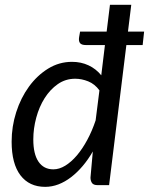

<svg xmlns="http://www.w3.org/2000/svg" viewBox="-20 -756 608 784"><path d="M386 -387Q367 -413 340.2 -423.8Q313.5 -434.5 287 -434.5Q247.5 -434.5 216 -412.5Q184.5 -390.5 162.2 -355.2Q140 -320 128 -275.5Q116 -231 116 -186.5Q116 -127 137.2 -95.8Q158.5 -64.5 198 -64.5Q222 -64.5 246.5 -79.5Q271 -94.5 293.8 -121.2Q316.5 -148 336.2 -184.5Q356 -221 370.5 -264.5ZM562.5 -572H496L425.5 0H379Q361.5 0 355.5 -9Q349.5 -18 349.5 -31L359 -137.5Q340 -104.5 317.5 -78Q295 -51.5 270.2 -32.5Q245.5 -13.5 218.8 -3.2Q192 7 164.5 7Q99.5 7 63.5 -40.2Q27.5 -87.5 27.5 -177.5Q27.5 -239.5 46.2 -298Q65 -356.5 98.2 -402.2Q131.5 -448 176.5 -475.8Q221.5 -503.5 274 -503.5Q311 -503.5 341.5 -489.2Q372 -475 393.5 -448.5L408.5 -572H331.5Q313 -572 306.8 -580Q300.5 -588 303 -604L307 -627H415.5L429 -736.5H516L502.5 -627H568.5Z"/></svg>

Font: Lato 2
Style: Italic
Weight: 400
Italic angle: -7°
Designer: Lukasz Dziedzic with Adam Twardoch and Botio Nikoltchev
Foundry: tyPoland Lukasz Dziedzic
Version: Version 2.015; 2015-08-06; http://www.latofonts.com/